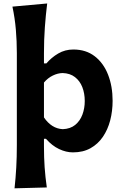

<svg xmlns="http://www.w3.org/2000/svg" viewBox="-20 -846 697 1084"><path d="M334.6 -116.7Q302.4 -118.3 275.6 -135.3Q248.8 -152.3 228.2 -183.1V-380Q250.3 -406.1 278.4 -419.6Q306.6 -433.2 333.7 -433.6Q375.8 -432.2 403.4 -410.6Q431.1 -389.1 444.8 -353.9Q458.5 -318.7 458.5 -275.5Q458.5 -234.7 445.3 -199Q432 -163.4 404.7 -140.9Q377.3 -118.5 334.6 -116.7ZM62.1 217.2 244.3 212.3Q235.8 153 232 98.2Q228.2 43.3 228.2 -19.2V-62.3H239.6Q273.8 -23.2 313.5 -4.5Q353.2 14.3 391.9 14.3Q448.9 14.3 491 -9.2Q533.2 -32.8 560.8 -73.4Q588.5 -114 602.2 -166.5Q615.8 -219.1 615.8 -276.8Q615.8 -358.9 590.1 -424.4Q564.5 -489.9 515 -528.2Q465.5 -566.5 394.2 -566.5Q347.1 -566.5 308.7 -543.9Q270.2 -521.3 242 -488.1H228.2V-546.2Q228.2 -621.8 233.2 -691.3Q238.2 -760.8 246.4 -826.4L50.2 -808.6Q64 -743.6 69.5 -678.8Q75.1 -614.1 75.1 -546.2V-27.4Q75.1 41.2 71.8 99.5Q68.6 157.9 62.1 217.2Z"/></svg>

Font: Pinar-VF
Style: Regular
Weight: 300
Designer: Amin Abedi
Version: Version 3.0